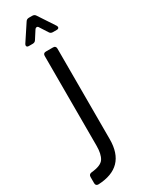

<svg xmlns="http://www.w3.org/2000/svg" viewBox="-230 -715 711 940"><g transform="rotate(-30 125.5 -245.5)"><path d="M63 -564Q53 -564 50.5 -569.5Q48 -575 53 -583L113 -674Q119 -684 132 -684H150Q163 -684 169 -674L229 -583Q234 -575 231.5 -569.5Q229 -564 219 -564H198Q185 -564 179 -575L152 -617Q148 -625 141.5 -625Q135 -625 130 -617L103 -575Q97 -564 84 -564ZM19 193Q3 193 3 177V142Q3 127 19 125Q74 120 89.5 95.5Q105 71 105 25V-483Q105 -499 121 -499H161Q177 -499 177 -483V29Q177 186 19 193Z"/></g></svg>

Font: Pitagon Sans
Style: Regular
Weight: 400
Designer: Travis Tran
Foundry: Pitagon
Version: Version 1.001; ttfautohint (v1.8.4.7-5d5b);gftools[0.9.26]